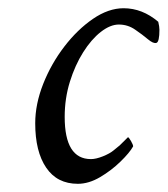

<svg xmlns="http://www.w3.org/2000/svg" viewBox="-20 -445 411 471"><path d="M283.2 -424.8Q329.1 -424.8 368.2 -391.6Q371.1 -379.9 371.1 -372.1Q371.1 -342.3 363.8 -339.8Q356.4 -337.4 343 -348.6Q329.6 -359.9 311.5 -372.3Q293.5 -384.8 271.5 -384.8Q250.5 -384.8 227.3 -366.7Q204.1 -348.6 184.1 -316.9Q164.1 -285.2 151.4 -244.4Q138.7 -203.6 138.7 -158.2Q138.7 -54.7 203.1 -54.7Q215.3 -54.7 232.4 -61.5Q249.5 -68.4 258.8 -76.2Q268.6 -84.5 269.5 -85Q270.5 -85.4 273.4 -88.1Q276.4 -90.8 291 -105.5L293.9 -108.4Q295.9 -108.4 301.3 -99.1Q306.6 -89.8 306.6 -85.9Q297.9 -70.3 275.6 -48.6Q253.4 -26.9 225.6 -10.5Q197.8 5.9 170.9 5.9Q120.1 5.9 93.3 -33.7Q66.4 -73.2 66.4 -142.6Q66.4 -189.5 85.9 -239Q105.5 -288.6 137.7 -330.6Q169.9 -372.6 208 -398.7Q246.1 -424.8 283.2 -424.8Z"/></svg>

Font: Metal
Style: Regular
Weight: 400
Designer: Danh Hong
Version: Version 8.002; ttfautohint (v1.8.3)